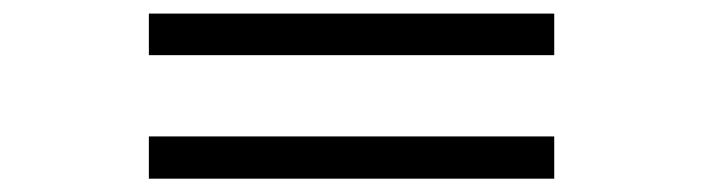

<svg xmlns="http://www.w3.org/2000/svg" viewBox="-20 -442 1040 284"><path d="M799.8 -360.4H200.2V-421.9H799.8ZM799.8 -177.7H200.2V-240.2H799.8Z"/></svg>

Font: FreeUniversal
Style: Bold
Weight: 700
Version: Version 1.001 March 22, 2017